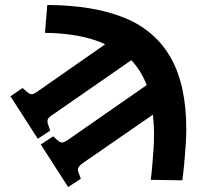

<svg xmlns="http://www.w3.org/2000/svg" viewBox="-20 -557 826 772"><path d="M254 195 144 24 194 -9 209 5Q222 17 231 16Q240 15 258 2L570 -215Q548 -272 508 -315L195 -98Q177 -87 173 -79Q169 -71 173 -57L182 -32L132 1L22 -170L71 -203L87 -189Q100 -177 108.5 -178Q117 -179 135 -192L403 -379Q309 -423 161 -425L170 -537Q356 -536 480 -485.5Q604 -435 666.5 -325Q729 -215 729 -37Q729 -7 726.5 30Q724 67 720.5 103.5Q717 140 713 168L586 166Q589 145 592 112Q595 79 597 47.5Q599 16 599 -2Q600 -26 598.5 -49.5Q597 -73 595 -96L317 96Q300 108 295.5 116.5Q291 125 296 137L305 162Z"/></svg>

Font: Literata 12pt
Style: Bold Italic
Weight: 700
Italic angle: -2°
Designer: Latin by Veronika Burian and Jose Scaglione. Greek by Irene Vlachou. Cyrillic by Vera Evstafieva
Foundry: TypeTogether
Version: Version 3.002